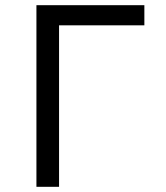

<svg xmlns="http://www.w3.org/2000/svg" viewBox="-20 -720 640 740"><path d="M120.4 0H207.6V-622.4H536.4V-700H120.4Z"/></svg>

Font: CommitMonoV143 ExtLt
Style: Regular
Weight: 200
Monospace: yes
Designer: Eigil Nikolajsen
Foundry: Eigil Nikolajsen
Version: Version 1.143